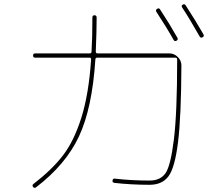

<svg xmlns="http://www.w3.org/2000/svg" viewBox="-20 -862 1040 906"><path d="M799 -674Q766 -733 718 -806Q713 -815 721 -820Q730 -826 735 -818Q778 -753 817 -684Q822 -675 813 -670Q804 -665 799 -674ZM922 -690Q872 -778 840 -826Q834 -835 842 -840Q851 -845 856 -837Q904 -763 940 -700Q945 -691 936 -686Q927 -681 922 -690ZM138 6Q225 -61 277 -128.5Q329 -196 364 -307Q399 -418 410 -582Q410 -590 402 -590H146Q136 -590 136 -600Q136 -610 146 -610H403Q412 -610 412 -619Q416 -684 416 -780Q416 -790 426 -790Q436 -790 436 -779Q436 -719 432 -619Q432 -610 440 -610H779Q802 -610 819 -593Q836 -576 836 -553Q835 -311 820 -190.5Q805 -70 775 -30Q745 10 686 10Q600 10 520 1Q509 -1 511 -10Q513 -21 522 -19Q600 -10 686 -10Q736 -10 760.5 -44Q785 -78 800.5 -203.5Q816 -329 816 -581Q816 -590 807 -590H439Q430 -590 430 -581Q415 -351 352.5 -218Q290 -85 150 22Q142 28 136 20Q130 12 138 6Z"/></svg>

Font: Rounded Mplus 1c Thin
Style: Regular
Weight: 250
Version: Version 1.059.20150529